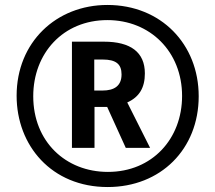

<svg xmlns="http://www.w3.org/2000/svg" viewBox="-20 -744 868 774"><path d="M414 10C628 10 781 -143 781 -356C781 -566 629 -724 413 -724C207 -724 47 -574 47 -358C47 -157 188 10 414 10ZM415 -51C245 -51 114 -173 114 -356C114 -529 234 -663 413 -663C585 -663 714 -536 714 -357C714 -185 594 -51 415 -51ZM270 -148H361V-313H412L487 -148H585L493 -331C542 -353 564 -391 564 -448C564 -534 506 -576 399 -576H270ZM393 -379H360V-504H394C447 -504 470 -486 470 -444C470 -398 441 -379 393 -379Z"/></svg>

Font: Noto Sans Lao Looped ExtraCondensed SemiBold
Style: Regular
Weight: 600
Width: 2
Designer: Mark Frömberg, Ben Mitchell
Foundry: The Fontpad Ltd
Version: Version 1.002